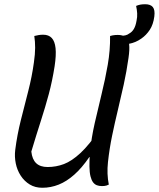

<svg xmlns="http://www.w3.org/2000/svg" viewBox="-20 -871 750 907"><path d="M494 1Q488 4 483 5.5Q478 7 472.5 7.5Q467 8 461 8Q448 8 437.5 4Q427 0 419.5 -10Q412 -20 407.5 -38Q403 -56 402.5 -84.5Q402 -113 405 -153Q412 -221 427.5 -289.5Q443 -358 460 -427Q477 -496 489 -565Q501 -634 500 -701Q507 -703 512.5 -704Q518 -705 524 -705.5Q530 -706 536 -706Q560 -706 573.5 -696Q587 -686 590 -662Q593 -638 587 -597Q578 -533 564.5 -471.5Q551 -410 536.5 -350Q522 -290 509.5 -229.5Q497 -169 490 -105Q487 -77 488 -50.5Q489 -24 494 1ZM180 16Q146 16 120.5 0.5Q95 -15 78 -41Q61 -67 54.5 -99Q48 -131 52 -163Q61 -234 78.5 -303.5Q96 -373 113.5 -441Q131 -509 140 -575Q146 -616 146 -645.5Q146 -675 142 -701Q154 -704 163.5 -705.5Q173 -707 184 -707Q210 -707 224.5 -691.5Q239 -676 242.5 -643.5Q246 -611 238 -558Q227 -488 210.5 -426.5Q194 -365 173 -300Q152 -235 128 -155Q132 -118 151 -100Q170 -82 205 -82Q245 -82 282 -96Q319 -110 360 -148Q401 -186 451 -259L428 -126L402 -129Q367 -78 331 -46Q295 -14 257.5 1Q220 16 180 16ZM623 -843Q632 -847 642 -849Q652 -851 666 -851Q691 -851 702 -837.5Q713 -824 709 -793Q704 -755 687.5 -730Q671 -705 648 -689Q634 -679 619.5 -673Q605 -667 591.5 -664.5Q578 -662 563 -662Q559 -662 555 -662Q551 -662 546 -662Q547 -667 547.5 -671.5Q548 -676 549 -680Q550 -684 551 -689.5Q552 -695 553 -702Q562 -702 572 -704Q582 -706 591 -713Q604 -720 612.5 -734.5Q621 -749 625 -773Q629 -791 628 -808Q627 -825 623 -843Z"/></svg>

Font: Rec Mono Duotone
Style: Italic
Weight: 400
Italic angle: -10°
Monospace: yes
Version: Version 1.085; ttfautohint (v1.8.4.7-5d5b)